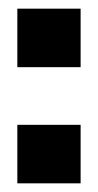

<svg xmlns="http://www.w3.org/2000/svg" viewBox="-20 -423 226 443"><path d="M20 0V-135H166V0ZM20 -268V-403H166V-268Z"/></svg>

Font: Rokkitt Black
Style: Regular
Weight: 900
Designer: Vernon Adams
Foundry: Vernon Adams
Version: Version 3.103